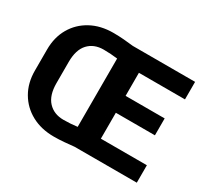

<svg xmlns="http://www.w3.org/2000/svg" viewBox="-145 -942 1261 1172"><g transform="rotate(30 485.5 -356.0)"><path d="M346.7 -720.7Q383.8 -720.7 419.9 -717.8Q456.1 -714.8 488.8 -710.9H927.7V-587.4H603V-424.8H878.4V-305.7H603V-123H927.2V0H488.8Q456.1 3.4 420.4 6.6Q384.8 9.8 347.7 9.8Q258.3 9.8 190.4 -27.1Q122.6 -64 84.5 -129.6Q46.4 -195.3 46.4 -281.2V-429.7Q46.4 -516.1 84.2 -581.5Q122.1 -647 189.7 -683.8Q257.3 -720.7 346.7 -720.7ZM198.7 -281.2Q198.7 -195.3 239.3 -151.9Q279.8 -108.4 347.7 -108.4Q372.6 -108.4 397 -110.1Q421.4 -111.8 444.3 -114.7V-596.2Q421.4 -599.1 396.7 -600.8Q372.1 -602.5 346.7 -602.5Q278.8 -602.5 238.8 -559.6Q198.7 -516.6 198.7 -430.7Z"/></g></svg>

Font: Vazirmatn UI ExtraBold
Style: Regular
Weight: 800
Designer: Saber Rastikerdar
Foundry: Saber Rastikerdar
Version: Version 33.003